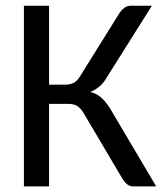

<svg xmlns="http://www.w3.org/2000/svg" viewBox="-20 -662 583 682"><path d="M154.3 -361.3H210.9Q228.5 -361.3 241.2 -367.4Q253.9 -373.5 265.1 -392.1L405.3 -617.2Q412.6 -627.4 422.1 -634.5Q431.6 -641.6 444.3 -641.6H519.5L353.5 -377.9Q342.8 -361.8 329.3 -351.6Q315.9 -341.3 300.3 -335.4Q323.2 -329.6 338.9 -315.9Q354.5 -302.2 370.1 -278.3L534.7 0H454.1Q440.9 0 432.1 -7.1Q423.3 -14.2 415 -26.9L275.9 -262.2Q265.1 -279.3 253.4 -286.1Q241.7 -293 221.2 -293H154.3V0H64.9V-641.6H154.3Z"/></svg>

Font: Carlito
Style: Regular
Weight: 400
Designer: Lukasz Dziedzic
Foundry: tyPoland Lukasz Dziedzic
Version: Version 1.103; Beta1; all basic design good, some composites